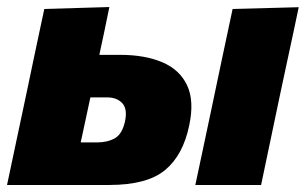

<svg xmlns="http://www.w3.org/2000/svg" viewBox="-27 -526 870 546"><path d="M-7 0Q4 -52 14.5 -101.5Q25 -151 38.5 -214.5L49 -264Q60 -317 68.5 -357Q77 -397 84.2 -431.2Q91.5 -465.5 99 -500.5L284 -506Q277 -471 270 -438Q263 -405 255.5 -370H315Q385 -370 434.5 -349Q484 -328 505 -283.5Q526 -239 511 -169Q493.5 -84.5 442.2 -42.2Q391 0 284 0ZM202.5 -121H249Q278.5 -121 299.5 -132.8Q320.5 -144.5 328.5 -181Q336 -216.5 320.5 -232.8Q305 -249 278.5 -249H230Q223 -217 216.5 -186Q210 -155 202.5 -121ZM528.5 0Q539.5 -52.5 550.2 -102.2Q561 -152 574 -214.5L584.5 -264.5Q595.5 -317 604 -357.2Q612.5 -397.5 619.8 -431.5Q627 -465.5 634.5 -500.5L822.5 -505.5Q815 -469.5 807.5 -434.5Q800 -399.5 791.2 -358.8Q782.5 -318 771 -264.5L760.5 -214.5Q747.5 -152.5 737 -102.5Q726.5 -52.5 715.5 0Z"/></svg>

Font: Commissioner ExtraBold
Style: Italic
Weight: 800
Italic angle: -12°
Designer: Kostas Bartsokas
Foundry: Kostas Bartsokas
Version: Version 1.000; ttfautohint (v1.8.3)